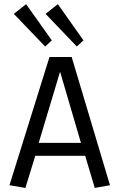

<svg xmlns="http://www.w3.org/2000/svg" viewBox="-20 -903 579 930"><path d="M103 7.3 25.9 -5.9 219.7 -627H327.1L512.7 -5.9L439 7.3L392.6 -148.4H150.9ZM167.5 -210.9H372.1L271 -555.7ZM352.1 -677.7 200.7 -835.9 260.3 -882.8 384.3 -707.5ZM198.7 -677.7 46.9 -835.9 106.4 -882.8 231 -707.5Z"/></svg>

Font: Anaheim Medium
Style: Regular
Weight: 500
Version: Version 2.001